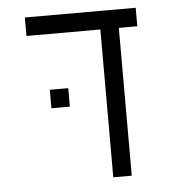

<svg xmlns="http://www.w3.org/2000/svg" viewBox="-45 -604 590 647"><g transform="rotate(-5 250.0 -281.0)"><path d="M437.5 -500H375V0H312.5V-500H62.5V-562.5H437.5ZM125 -312.5H187.5V-250H125Z"/></g></svg>

Font: 寒蝉点阵体 16px
Style: Regular
Weight: 400
Designer: Designed by Warren2060
Foundry: ChillType
Version: Version 1.000